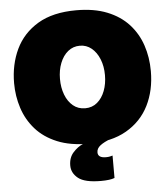

<svg xmlns="http://www.w3.org/2000/svg" viewBox="-62 -784 935 1067"><g transform="rotate(-5 405.5 -250.5)"><path d="M409 16Q306 16 232.8 -14.2Q159.5 -44.5 113.5 -96.8Q67.5 -149 45.8 -215.8Q24 -282.5 24 -355Q24 -459 64.2 -543.8Q104.5 -628.5 188.2 -678.8Q272 -729 403 -729Q502.5 -729 575 -700Q647.5 -671 694.5 -619.8Q741.5 -568.5 764.2 -501Q787 -433.5 787 -356Q787 -249 745 -165Q703 -81 619 -32.5Q535 16 409 16ZM406 -182Q445 -182 473 -205.5Q501 -229 516 -268.5Q531 -308 531 -356Q531 -405.5 515 -445.2Q499 -485 470.8 -508Q442.5 -531 406 -531Q368 -531 339.8 -508Q311.5 -485 295.8 -445.2Q280 -405.5 280 -356Q280 -308 295 -268.5Q310 -229 338.2 -205.5Q366.5 -182 406 -182ZM458 228Q368 228 331.5 199Q295 170 295 128Q295 83.5 320.8 55.2Q346.5 27 375 15V-27L486 -41L531 0Q494.5 13.5 473.2 29.8Q452 46 452 68Q452 99 497 99Q510 99 519.5 96.8Q529 94.5 534 93V218Q509 228 458 228Z"/></g></svg>

Font: Commissioner Black
Style: Regular
Weight: 900
Designer: Kostas Bartsokas
Foundry: Kostas Bartsokas
Version: Version 1.000; ttfautohint (v1.8.3)